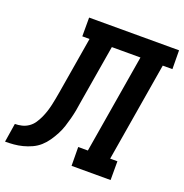

<svg xmlns="http://www.w3.org/2000/svg" viewBox="-187 -853 932 971"><g transform="rotate(20 279.0 -367.5)"><path d="M-56 0 -40 -101Q-22 -101 -3 -105.5Q16 -110 32.5 -121.5Q49 -133 60 -149.5Q71 -166 79 -183.5Q87 -201 93 -219.5Q99 -238 103 -256Q107 -274 110.5 -292.5Q114 -311 117 -329L168 -634H129V-735H613L614 -634H562L473 -101H512V0H302L301 -101H353L442 -634H288L235 -318Q232 -295 227.5 -271.5Q223 -248 217 -225Q211 -202 203.5 -179Q196 -156 184.5 -134Q173 -112 158.5 -91Q144 -70 125.5 -53.5Q107 -37 84 -26.5Q61 -16 37.5 -10Q14 -4 -9.5 -2Q-33 0 -56 0Z"/></g></svg>

Font: Iosevka HT Extended
Style: Bold Italic
Weight: 700
Width: 7
Italic angle: -9°
Monospace: yes
Designer: Belleve Invis
Foundry: Belleve Invis
Version: Version 32.3.0; ttfautohint (v1.8.4)